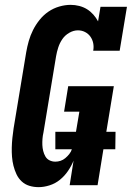

<svg xmlns="http://www.w3.org/2000/svg" viewBox="-20 -763 543 791"><path d="M139 8Q119 8 101 2.5Q83 -3 69.5 -15.5Q56 -28 48 -45Q40 -62 35.5 -80Q31 -98 29.5 -117Q28 -136 28.5 -155.5Q29 -175 31 -194.5Q33 -214 36 -234L88 -548Q92 -571 98.5 -594Q105 -617 116 -639Q127 -661 143 -681Q159 -701 179.5 -715Q200 -729 224 -736Q248 -743 271 -743Q289 -743 306.5 -738.5Q324 -734 338.5 -725Q353 -716 364.5 -703Q376 -690 384 -675L394 -735H503L473 -554H364Q367 -570 364 -585Q361 -600 352.5 -612Q344 -624 330.5 -631Q317 -638 301 -638Q283 -638 265.5 -628Q248 -618 237 -602Q226 -586 220 -567.5Q214 -549 211 -531L159 -217Q156 -204 155 -191Q154 -178 154.5 -165.5Q155 -153 158 -141Q161 -129 167 -118.5Q173 -108 184 -102.5Q195 -97 208 -97Q219 -97 229.5 -100.5Q240 -104 249 -111.5Q258 -119 265.5 -128.5Q273 -138 276 -148H208V-220H293L307 -303H244L261 -408H449L418 -220H456L455 -148H406L382 0H267L283 -101Q274 -79 260 -58.5Q246 -38 227 -22.5Q208 -7 184.5 0.5Q161 8 139 8Z"/></svg>

Font: Iosevka Curly Slab Extrabold
Style: Italic
Weight: 800
Italic angle: -9°
Monospace: yes
Designer: Belleve Invis
Foundry: Belleve Invis
Version: Version 22.1.2; ttfautohint (v1.8.4)